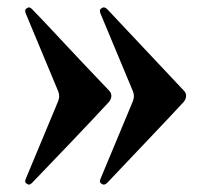

<svg xmlns="http://www.w3.org/2000/svg" viewBox="-20 -504 564 519"><path d="M53 -7Q48 -10 48 -14L49 -19L137 -230Q140 -238 140 -244Q140 -251 137 -258L49 -469L48 -475Q48 -479 53 -482Q56 -484 58 -484Q62 -484 67 -479Q70 -477 198 -340L275 -259Q281 -253 281 -245Q281 -237 275 -229Q240 -191 170.5 -118Q101 -45 67 -10Q62 -5 58 -5Q56 -5 53 -7ZM255 -7Q250 -10 250 -14L251 -19L339 -230Q342 -238 342 -244Q342 -251 339 -258L251 -469L250 -475Q250 -479 255 -482Q258 -484 260 -484Q265 -484 270 -479L477 -259Q483 -253 483 -245Q483 -237 477 -229Q442 -191 372.5 -118Q303 -45 270 -10Q265 -5 260 -5Q258 -5 255 -7Z"/></svg>

Font: Shippori Mincho B1 ExtraBold
Style: Regular
Weight: 800
Designer: FONTDASU
Foundry: FONTDASU / Google Inc. / but / Adobe
Version: Version 3.110; ttfautohint (v1.8.3)